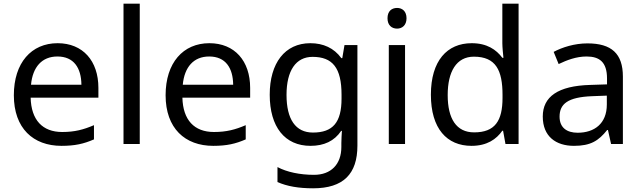

<svg xmlns="http://www.w3.org/2000/svg" viewBox="-20 -780 3475 1040"><path d="M292 -546C150 -546 55 -440 55 -264C55 -85 160 10 313 10C386 10 434 -1 489 -25V-102C433 -78 385 -65 317 -65C210 -65 149 -130 146 -251H513V-304C513 -450 429 -546 292 -546ZM291 -474C380 -474 420 -412 421 -321H148C157 -417 207 -474 291 -474Z M737 0V-760H649V0Z M1114 -546C972 -546 877 -440 877 -264C877 -85 982 10 1135 10C1208 10 1256 -1 1311 -25V-102C1255 -78 1207 -65 1139 -65C1032 -65 971 -130 968 -251H1335V-304C1335 -450 1251 -546 1114 -546ZM1113 -474C1202 -474 1242 -412 1243 -321H970C979 -417 1029 -474 1113 -474Z M1661 -546C1523 -546 1441 -438 1441 -267C1441 -92 1523 10 1662 10C1735 10 1791 -16 1828 -71H1832C1831 -59 1829 -21 1829 -5V16C1829 110 1773 167 1681 167C1604 167 1534 152 1483 125V206C1534 229 1598 240 1676 240C1840 240 1916 162 1916 9V-536H1846L1834 -465H1829C1789 -520 1731 -546 1661 -546ZM1673 -472C1781 -472 1830 -413 1830 -267V-246C1830 -117 1783 -62 1675 -62C1581 -62 1532 -134 1532 -266C1532 -398 1583 -472 1673 -472Z M2131 -737C2102 -737 2079 -720 2079 -681C2079 -643 2102 -625 2131 -625C2158 -625 2182 -643 2182 -681C2182 -720 2158 -737 2131 -737ZM2174 -536H2086V0H2174Z M2534 10C2618 10 2669 -26 2701 -72H2705L2718 0H2789V-760H2701V-546C2701 -526 2705 -484 2707 -467H2701C2668 -511 2618 -546 2535 -546C2402 -546 2314 -451 2314 -267C2314 -83 2401 10 2534 10ZM2548 -63C2452 -63 2405 -137 2405 -265C2405 -392 2452 -473 2547 -473C2666 -473 2702 -399 2702 -266V-250C2702 -125 2661 -63 2548 -63Z M3162 -545C3092 -545 3026 -524 2979 -499L3006 -433C3050 -454 3101 -474 3157 -474C3227 -474 3268 -444 3268 -355V-323L3177 -320C3002 -315 2920 -256 2920 -149C2920 -40 2992 10 3089 10C3179 10 3222 -17 3269 -76H3273L3290 0H3354V-365C3354 -490 3292 -545 3162 -545ZM3188 -259 3267 -262V-214C3267 -110 3199 -61 3109 -61C3051 -61 3011 -88 3011 -148C3011 -216 3054 -254 3188 -259Z"/></svg>

Font: Noto Sans Nandinagari
Style: Regular
Weight: 400
Designer: Ek Type
Foundry: Ek Type
Version: Version 1.002